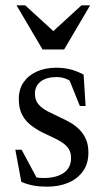

<svg xmlns="http://www.w3.org/2000/svg" viewBox="-20 -690 394 720"><path d="M190.5 -436Q218.5 -436 241.5 -430.5Q264.5 -425 293.5 -410.5L301 -292.5H279.5L230.5 -414L264.5 -372Q246 -386.5 229.2 -393.8Q212.5 -401 192 -401Q154.5 -401 132.8 -384.5Q111 -368 111 -338.5Q111 -314 124.5 -298.5Q138 -283 160 -271.8Q182 -260.5 207 -249Q226 -240.5 244.5 -229.8Q263 -219 278 -204Q293 -189 302.2 -168Q311.5 -147 311.5 -117.5Q311.5 -76.5 291.2 -48Q271 -19.5 236.2 -4.8Q201.5 10 157 10Q128 10 105.2 5.8Q82.5 1.5 60 -8L37.5 -128.5H61L128 -4L67 -43Q86 -34 98.8 -29.5Q111.5 -25 122 -23.8Q132.5 -22.5 143.5 -22.5Q191 -22.5 218.8 -41.5Q246.5 -60.5 246.5 -98Q246.5 -119 236.8 -133Q227 -147 210.8 -157.2Q194.5 -167.5 175.5 -176Q156.5 -184.5 138.5 -193.5Q114.5 -206 94.5 -221.5Q74.5 -237 62.5 -260.5Q50.5 -284 50.5 -319Q50.5 -356 68.8 -382Q87 -408 118.8 -422Q150.5 -436 190.5 -436ZM186.5 -567.5H173.5L285.5 -670H318L220.5 -504.5H139.5L42 -670H74.5Z"/></svg>

Font: Newsreader 16pt
Style: Regular
Weight: 400
Designer: Hugues Gentile
Foundry: Production Type
Version: Version 1.003